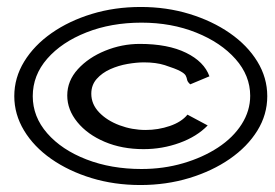

<svg xmlns="http://www.w3.org/2000/svg" viewBox="-20 -550 790 551"><path d="M383 -19Q308 -19 242.5 -39Q177 -59 127 -94Q77 -129 49 -175.5Q21 -222 21 -274Q21 -327 49.5 -373.5Q78 -420 128 -455Q178 -490 243.5 -510Q309 -530 384 -530Q458 -530 523.5 -510Q589 -490 639.5 -455Q690 -420 718.5 -373.5Q747 -327 747 -274Q747 -221 718.5 -175Q690 -129 639.5 -94Q589 -59 523 -39Q457 -19 383 -19ZM386 -65Q449 -65 505.5 -81.5Q562 -98 605.5 -126.5Q649 -155 673.5 -193.5Q698 -232 698 -275Q698 -333 656 -380.5Q614 -428 543 -456.5Q472 -485 386 -485Q299 -485 228 -457Q157 -429 115.5 -381.5Q74 -334 74 -274Q74 -215 115.5 -167.5Q157 -120 228 -92.5Q299 -65 386 -65ZM392 -122Q330 -122 280.5 -143Q231 -164 202 -199.5Q173 -235 173 -276Q173 -318 203.5 -351.5Q234 -385 282 -404.5Q330 -424 381 -424Q462 -424 514 -398.5Q566 -373 581 -331L526 -308Q518 -315 517 -321Q516 -327 513 -333Q510 -339 497 -346Q484 -353 453 -363Q428 -371 393 -371Q372 -371 346 -366.5Q320 -362 296.5 -351.5Q273 -341 257.5 -323.5Q242 -306 242 -281Q242 -251 264.5 -227.5Q287 -204 323 -190.5Q359 -177 398 -177Q434 -177 467.5 -188.5Q501 -200 518 -221L576 -190Q545 -158 495.5 -140Q446 -122 392 -122Z"/></svg>

Font: Inconsolata ExtraExpanded
Style: Regular
Weight: 400
Width: 8
Monospace: yes
Designer: Raph Levien, Cyreal, Brenton Simpson
Foundry: Raph Levien, Cyreal, Google
Version: Version 3.000; ttfautohint (v1.8.2.53-6de2)